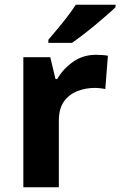

<svg xmlns="http://www.w3.org/2000/svg" viewBox="-20 -786 505 806"><path d="M383 -556Q394 -556 409 -555Q424 -554 433 -552L422 -412Q415 -414 401.5 -415.5Q388 -417 378 -417Q340 -417 305 -403.5Q270 -390 248.5 -360Q227 -330 227 -278V0H78V-546H191L213 -454H220Q244 -496 286 -526Q328 -556 383 -556ZM465 -756Q451 -742 428 -722Q405 -702 378.5 -680Q352 -658 326.5 -638.5Q301 -619 282 -606H183V-619Q199 -638 220.5 -663.5Q242 -689 263 -716.5Q284 -744 298 -766H465Z"/></svg>

Font: Noto Sans Ol Chiki
Style: Regular
Weight: 400
Designer: Monotype Design Team, Lewis McGuffie
Foundry: Monotype Imaging Inc.
Version: Version 2.003